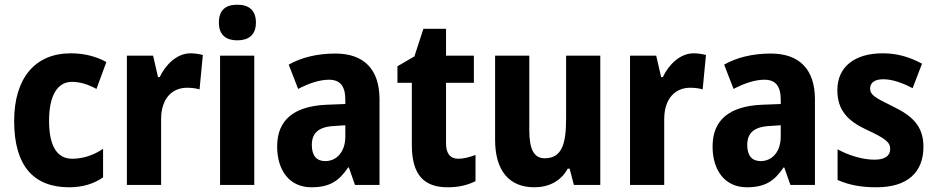

<svg xmlns="http://www.w3.org/2000/svg" viewBox="-20 -784 3968 814"><path d="M273 10C331 10 378 -5 417 -32V-153C377 -126 332 -111 286 -111C223 -111 188 -163 188 -272C188 -380 224 -437 285 -437C320 -437 354 -426 389 -407L431 -521C389 -544 339 -558 280 -558C128 -558 40 -452 40 -271C40 -78 125 10 273 10Z M788 -558C730 -558 682 -510 657 -457H650L629 -548H518V0H663V-278C663 -369 712 -412 773 -412C796 -412 813 -409 826 -405L840 -551C824 -555 805 -558 788 -558Z M986 -764C937 -764 908 -742 908 -688C908 -635 939 -613 986 -613C1033 -613 1065 -635 1065 -688C1065 -741 1035 -764 986 -764ZM1058 -548H913V0H1058Z M1402 -557C1324 -557 1257 -540 1204 -510L1244 -407C1292 -432 1336 -446 1375 -446C1420 -446 1444 -421 1444 -362V-343L1365 -340C1228 -334 1155 -277 1155 -163C1155 -62 1207 10 1300 10C1377 10 1417 -16 1456 -74H1459L1485 0H1589V-363C1589 -491 1522 -557 1402 -557ZM1400 -250 1444 -253V-205C1444 -140 1407 -101 1359 -101C1323 -101 1302 -123 1302 -169C1302 -220 1330 -247 1400 -250Z M1923 -111C1889 -111 1871 -133 1871 -176V-433H1989V-548H1871V-662H1775L1737 -545L1665 -503V-433H1726V-169C1726 -40 1780 10 1878 10C1927 10 1964 0 1996 -16V-127C1971 -118 1947 -111 1923 -111Z M2525 -548H2380V-281C2380 -173 2362 -113 2289 -113C2243 -113 2224 -153 2224 -232V-548H2079V-191C2079 -59 2140 10 2245 10C2307 10 2358 -16 2387 -69H2395L2413 0H2525Z M2921 -558C2863 -558 2815 -510 2790 -457H2783L2762 -548H2651V0H2796V-278C2796 -369 2845 -412 2906 -412C2929 -412 2946 -409 2959 -405L2973 -551C2957 -555 2938 -558 2921 -558Z M3248 -557C3170 -557 3103 -540 3050 -510L3090 -407C3138 -432 3182 -446 3221 -446C3266 -446 3290 -421 3290 -362V-343L3211 -340C3074 -334 3001 -277 3001 -163C3001 -62 3053 10 3146 10C3223 10 3263 -16 3302 -74H3305L3331 0H3435V-363C3435 -491 3368 -557 3248 -557ZM3246 -250 3290 -253V-205C3290 -140 3253 -101 3205 -101C3169 -101 3148 -123 3148 -169C3148 -220 3176 -247 3246 -250Z M3895 -162C3895 -250 3847 -293 3767 -332C3687 -371 3669 -382 3669 -409C3669 -434 3689 -448 3725 -448C3763 -448 3808 -432 3849 -410L3889 -514C3835 -543 3783 -558 3722 -558C3604 -558 3530 -501 3530 -402C3530 -317 3574 -271 3654 -234C3736 -196 3754 -180 3754 -153C3754 -123 3732 -107 3687 -107C3638 -107 3578 -125 3531 -151V-21C3581 1 3632 10 3696 10C3827 10 3895 -53 3895 -162Z"/></svg>

Font: Noto Sans Oriya Cond Bold
Style: Bold
Weight: 700
Width: 3
Designer: Amélie Bonet and Sol Matas
Foundry: Google LLC
Version: Version 2.006